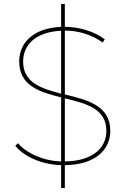

<svg xmlns="http://www.w3.org/2000/svg" viewBox="-20 -840 641 980"><path d="M311 -338C419 -312 523 -286 523 -172C523 -88 457 -18 311 -16ZM292 -362C191 -388 98 -418 98 -526C98 -609 160 -677 292 -683ZM311 3C472 1 543 -80 543 -172C543 -302 425 -330 311 -358V-684C379 -684 449 -663 504 -623L515 -639C464 -678 387 -703 312 -703H311V-820H292V-703C142 -696 78 -615 78 -527C78 -401 184 -370 292 -343V-16C198 -19 114 -59 72 -109L58 -96C103 -40 194 0 292 3V120H311Z"/></svg>

Font: Montserrat-Alt1 Thin
Style: Regular
Weight: 100
Designer: Differentunic
Foundry: Differentunic
Version: Version 7.222